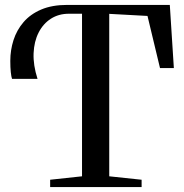

<svg xmlns="http://www.w3.org/2000/svg" viewBox="-20 -763 751 783"><path d="M184.5 0V-30L314.5 -44V-707H261Q219.5 -707 187.8 -686.8Q156 -666.5 137.5 -630.2Q119 -594 117 -545.8Q115 -497.5 133 -441.5H29Q26 -450 24 -468.8Q22 -487.5 22 -515Q22 -558.5 35 -599.2Q48 -640 75.8 -672.5Q103.5 -705 147.8 -724Q192 -743 254.5 -743H672.5L689 -485.5H632.5L581.5 -698L425.5 -706.5V-44L557.5 -30V0Z"/></svg>

Font: Merriweather 96pt
Style: Regular
Weight: 400
Version: Version 2.100